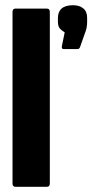

<svg xmlns="http://www.w3.org/2000/svg" viewBox="-20 -716 354 736"><path d="M39 0Q28 0 28 -13V-670Q28 -683 39 -683H160Q171 -683 171 -670V-13Q171 0 160 0ZM223 -528Q216 -528 217 -538L228 -592Q219 -597 210.5 -605.5Q202 -614 202 -632V-647Q202 -671 216.5 -683.5Q231 -696 260 -696Q284 -696 299 -684Q314 -672 314 -648V-631Q314 -623 312.5 -612.5Q311 -602 306 -590L287 -536Q284 -528 278 -528Z"/></svg>

Font: Sofia Sans Extra Condensed Black
Style: Regular
Weight: 900
Designer: Botio Nikoltchev, Ani Petrova
Foundry: lettersoup
Version: Version 4.101